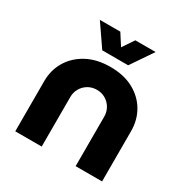

<svg xmlns="http://www.w3.org/2000/svg" viewBox="-162 -840 944 975"><g transform="rotate(30 310.0 -352.5)"><path d="M58 0V-295Q58 -359 89 -411Q120 -463 177.5 -494Q235 -525 314 -525Q394 -525 450.5 -494Q507 -463 537 -411Q567 -359 567 -295V0H412V-291Q412 -318 399 -340.5Q386 -363 363.5 -376.5Q341 -390 313 -390Q284 -390 261.5 -376.5Q239 -363 226 -340.5Q213 -318 213 -291V0ZM235 -577 147 -705H267L310 -638L355 -705H474L387 -577Z"/></g></svg>

Font: MuseoModerno Thin
Style: Bold
Weight: 700
Version: Version 1.003